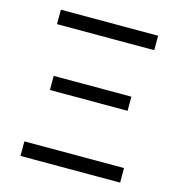

<svg xmlns="http://www.w3.org/2000/svg" viewBox="-105 -793 829 886"><g transform="rotate(15 310.0 -350.0)"><path d="M72 0V-69.5H548V0ZM124.5 -329V-396.5H495.5V-329ZM77.5 -631V-700H542V-631Z"/></g></svg>

Font: Geologica Roman ExtraLight
Style: Regular
Weight: 250
Designer: Sindre Bremnes, Frode Helland
Foundry: Monokrom Skriftforlag AS
Version: Version 1.010;gftools[0.9.28]